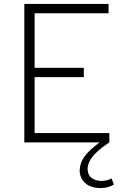

<svg xmlns="http://www.w3.org/2000/svg" viewBox="-20 -720 640 971"><path d="M103 0V-700H529V-653H155V-377H404V-330H155V-47H533V0Q470 42 446.5 74Q423 106 423 134Q423 164 443 179.5Q463 195 495 195Q508 195 521 191.5Q534 188 544 182L556 213Q528 231 489 231Q438 231 410.5 205.5Q383 180 383 142Q383 107 405.5 74Q428 41 484 0Z"/></svg>

Font: Red Hat Mono VF Light
Style: Regular
Weight: 300
Monospace: yes
Designer: Pentagram, MCKL
Foundry: Pentagram, MCKL
Version: Version 1.023